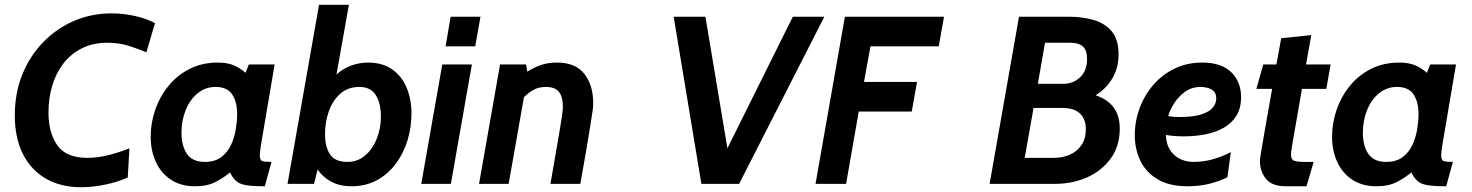

<svg xmlns="http://www.w3.org/2000/svg" viewBox="-20 -770 6164 804"><path d="M320 14Q234 14 172 -22Q110 -58 76 -125Q42 -192 42 -287Q42 -380 73.5 -458Q105 -536 161 -593.5Q217 -651 290 -682.5Q363 -714 447 -714Q496 -714 545.5 -703Q595 -692 629 -673L593 -551Q563 -564 521 -577.5Q479 -591 430 -591Q369 -591 322.5 -567.5Q276 -544 245 -503.5Q214 -463 198.5 -410.5Q183 -358 183 -299Q183 -214 220 -161.5Q257 -109 346 -109Q389 -109 434.5 -120.5Q480 -132 522 -149L515 -27Q474 -8 421 3Q368 14 320 14Z M796 10Q738 10 696.5 -17Q655 -44 633 -91Q611 -138 611 -198Q611 -256 630.5 -311.5Q650 -367 686.5 -411.5Q723 -456 775 -482Q827 -508 892 -508Q932 -508 959 -496.5Q986 -485 1008 -465L1022 -500H1130L1072 -158Q1070 -145 1069 -135.5Q1068 -126 1068 -120Q1068 -99 1078.5 -95.5Q1089 -92 1117 -92L1089 10Q1038 10 1011 5.5Q984 1 969.5 -11.5Q955 -24 943 -48Q917 -26 882.5 -8Q848 10 796 10ZM838 -92Q880 -92 906.5 -112Q933 -132 947.5 -163.5Q962 -195 967.5 -229.5Q973 -264 973 -292Q973 -344 952 -375Q931 -406 883 -406Q841 -406 808.5 -380Q776 -354 758 -310Q740 -266 740 -214Q740 -159 763 -125.5Q786 -92 838 -92Z M1452 10Q1404 10 1368.5 -8.5Q1333 -27 1310 -60L1295 0H1184L1316 -750H1441L1389 -458Q1416 -483 1450.5 -495.5Q1485 -508 1521 -508Q1581 -508 1621.5 -480Q1662 -452 1682.5 -403.5Q1703 -355 1703 -295Q1703 -237 1686.5 -182.5Q1670 -128 1637.5 -84.5Q1605 -41 1558.5 -15.5Q1512 10 1452 10ZM1435 -92Q1477 -92 1508.5 -118.5Q1540 -145 1557.5 -188.5Q1575 -232 1575 -283Q1575 -338 1553.5 -372Q1532 -406 1485 -406Q1437 -406 1405 -377.5Q1373 -349 1357 -304Q1341 -259 1341 -209Q1341 -155 1362 -123.5Q1383 -92 1435 -92Z M1744 0 1832 -500H1956L1868 0ZM1846 -576 1867 -700H1992L1970 -576Z M1986 0 2074 -500H2183L2188 -470Q2213 -486 2243 -497Q2273 -508 2313 -508Q2390 -508 2427 -460.5Q2464 -413 2464 -339Q2464 -333 2463.5 -324Q2463 -315 2460 -296Q2457 -277 2451.5 -241.5Q2446 -206 2436 -147Q2426 -88 2410 0H2285Q2300 -87 2310 -144Q2320 -201 2325.5 -235Q2331 -269 2333.5 -286.5Q2336 -304 2336.5 -311Q2337 -318 2337 -322Q2337 -366 2320 -386Q2303 -406 2266 -406Q2237 -406 2215.5 -394.5Q2194 -383 2174 -363L2110 0Z M2917 0 2801 -700H2934L3026 -149L3300 -700H3432L3075 0Z M3395 0 3518 -700H3933L3911 -576H3625L3598 -427H3820L3798 -303H3576L3523 0Z M4124 0 4247 -700H4455Q4513 -700 4560.5 -686Q4608 -672 4636 -638Q4664 -604 4664 -542Q4664 -486 4638 -442Q4612 -398 4568 -371Q4669 -337 4669 -232Q4669 -158 4631 -106Q4593 -54 4531.5 -27Q4470 0 4397 0ZM4271 -109H4392Q4430 -109 4460.5 -122.5Q4491 -136 4509 -163Q4527 -190 4527 -229Q4527 -271 4502.5 -294.5Q4478 -318 4428 -318H4308ZM4326 -419H4432Q4474 -419 4503 -446.5Q4532 -474 4532 -523Q4532 -560 4514.5 -575.5Q4497 -591 4463 -591H4356Z M4953 10Q4877 10 4828 -19Q4779 -48 4755.5 -96.5Q4732 -145 4732 -205Q4732 -262 4752 -316.5Q4772 -371 4809 -414Q4846 -457 4898 -482.5Q4950 -508 5014 -508Q5094 -508 5135.5 -468Q5177 -428 5177 -363Q5177 -317 5157.5 -285.5Q5138 -254 5104.5 -235Q5071 -216 5028 -207.5Q4985 -199 4938 -199Q4913 -199 4892.5 -201Q4872 -203 4862 -205Q4864 -164 4881.5 -139Q4899 -114 4924.5 -103Q4950 -92 4977 -92Q5022 -92 5062 -104Q5102 -116 5134 -133L5120 -28Q5089 -12 5046.5 -1Q5004 10 4953 10ZM4918 -280Q4979 -280 5012.5 -291.5Q5046 -303 5059.5 -320.5Q5073 -338 5073 -357Q5073 -380 5060.5 -390Q5048 -400 5033 -403Q5018 -406 5009 -406Q4970 -406 4941.5 -385Q4913 -364 4895.5 -335.5Q4878 -307 4872 -284Q4881 -282 4892.5 -281Q4904 -280 4918 -280Z M5365 10Q5306 10 5281 -21.5Q5256 -53 5256 -95Q5256 -98 5256.5 -104Q5257 -110 5259.5 -125.5Q5262 -141 5267.5 -173Q5273 -205 5282.5 -259.5Q5292 -314 5307 -398H5241L5270 -500H5325L5345 -610L5471 -623L5449 -500H5552L5534 -398H5432Q5416 -305 5406.5 -251.5Q5397 -198 5392.5 -172Q5388 -146 5387 -137Q5386 -128 5386 -124Q5386 -102 5399 -97Q5412 -92 5446 -92H5481L5451 10Z M5743 10Q5685 10 5643.5 -17Q5602 -44 5580 -91Q5558 -138 5558 -198Q5558 -256 5577.5 -311.5Q5597 -367 5633.5 -411.5Q5670 -456 5722 -482Q5774 -508 5839 -508Q5879 -508 5906 -496.5Q5933 -485 5955 -465L5969 -500H6077L6019 -158Q6017 -145 6016 -135.5Q6015 -126 6015 -120Q6015 -99 6025.5 -95.5Q6036 -92 6064 -92L6036 10Q5985 10 5958 5.5Q5931 1 5916.5 -11.5Q5902 -24 5890 -48Q5864 -26 5829.5 -8Q5795 10 5743 10ZM5785 -92Q5827 -92 5853.5 -112Q5880 -132 5894.5 -163.5Q5909 -195 5914.5 -229.5Q5920 -264 5920 -292Q5920 -344 5899 -375Q5878 -406 5830 -406Q5788 -406 5755.5 -380Q5723 -354 5705 -310Q5687 -266 5687 -214Q5687 -159 5710 -125.5Q5733 -92 5785 -92Z"/></svg>

Font: Cabin VF Beta
Style: Italic
Weight: 400
Italic angle: -7°
Designer: Pablo Impallari
Foundry: Pablo Impallari. http://www.impallari.com Igino Marini. http://www.ikern.com
Version: Version 2.300